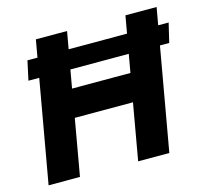

<svg xmlns="http://www.w3.org/2000/svg" viewBox="-102 -818 1003 934"><g transform="rotate(-15 400.0 -351.0)"><path d="M31 0H189L239 -284H532L482 0H639L763 -702H606L557 -425H263L312 -702H155ZM777 -517 800 -614H89L68 -517Z"/></g></svg>

Font: Geom Bold
Style: Bold Italic
Weight: 700
Italic angle: -10°
Version: Version 1.102